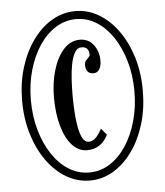

<svg xmlns="http://www.w3.org/2000/svg" viewBox="-52 -752 696 810"><g transform="rotate(-5 296.0 -347.0)"><path d="M297 11Q244 11 197.5 -16.2Q151 -43.5 115.8 -92.5Q80.5 -141.5 60.5 -206.8Q40.5 -272 40.5 -348Q40.5 -424 60.5 -489Q80.5 -554 115.8 -603Q151 -652 197.5 -679.2Q244 -706.5 297 -706.5Q349.5 -706.5 395.5 -679.2Q441.5 -652 476.8 -603Q512 -554 531.8 -489Q551.5 -424 551.5 -348Q551.5 -272 531.8 -206.8Q512 -141.5 476.8 -92.5Q441.5 -43.5 395.5 -16.2Q349.5 11 297 11ZM296 -117.5Q260 -117.5 232.8 -147.2Q205.5 -177 190.5 -230Q175.5 -283 175.5 -351.5Q175.5 -412 191 -465.2Q206.5 -518.5 235.8 -551.5Q265 -584.5 305.5 -584.5Q342 -584.5 363.2 -556.2Q384.5 -528 384.5 -489.5Q384.5 -466.5 375.8 -452.5Q367 -438.5 351 -438.5Q333.5 -438.5 325.8 -449Q318 -459.5 318 -474.5Q318 -488 323.8 -494.8Q329.5 -501.5 335.2 -506.8Q341 -512 341 -520Q341 -534 333.5 -543Q326 -552 309.5 -552Q291.5 -552 280.8 -533.2Q270 -514.5 264.2 -484.5Q258.5 -454.5 256.5 -420Q254.5 -385.5 254.5 -353Q254.5 -321.5 256.5 -286.8Q258.5 -252 263.8 -221.5Q269 -191 279 -171.8Q289 -152.5 305 -152.5Q325 -152.5 339.5 -169.8Q354 -187 361.5 -203L384.5 -175.5Q371 -147.5 348.5 -132.5Q326 -117.5 296 -117.5ZM297 -23Q344 -23 383.8 -48.2Q423.5 -73.5 453 -118Q482.5 -162.5 499.2 -221.5Q516 -280.5 516 -348Q516 -415.5 499.2 -474.2Q482.5 -533 453 -577.5Q423.5 -622 383.8 -647.2Q344 -672.5 297 -672.5Q250 -672.5 210 -647.2Q170 -622 140.5 -577.5Q111 -533 94.2 -474.2Q77.5 -415.5 77.5 -348Q77.5 -280.5 94.2 -221.5Q111 -162.5 140.5 -118Q170 -73.5 210 -48.2Q250 -23 297 -23Z"/></g></svg>

Font: Imbue 24pt
Style: Bold
Weight: 700
Designer: Tyler Finck
Foundry: Etcetera Type Company
Version: Version 1.102